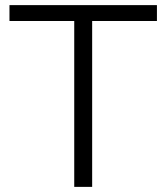

<svg xmlns="http://www.w3.org/2000/svg" viewBox="-20 -730 650 750"><path d="M593 -648H340V0H270V-648H17V-710H593Z"/></svg>

Font: Oxford Sans
Style: Regular
Weight: 400
Designer: Matt McInerney, Pablo Impallari, Rodrigo Fuenzalida
Foundry: Matt McInerney, Pablo Impallari, Rodrigo Fuenzalida
Version: Version 3.000g; ttfautohint (v1.5) -l 8 -r 28 -G 28 -x 14 -D